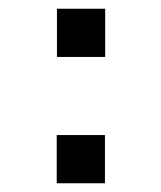

<svg xmlns="http://www.w3.org/2000/svg" viewBox="-20 -490 368 440"><path d="M110 -70H220.5V-180.5H110ZM110.5 -359.5H221V-470H110.5Z"/></svg>

Font: Eudonet SemiBold
Style: Regular
Weight: 600
Designer: Mikhail Sharanda
Foundry: Mikhail Sharanda
Version: Version 4.503;Glyphs 3.1.2 (3151)